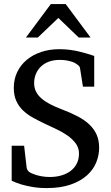

<svg xmlns="http://www.w3.org/2000/svg" viewBox="-20 -936 561 972"><path d="M481.9 -188Q481.9 -149.9 467 -113.3Q452.1 -76.7 419.9 -47.9Q387.7 -19 337.4 -1.5Q287.1 16.1 216.8 16.1Q175.8 16.1 143.3 10.3Q110.8 4.4 87.4 -2.4Q60.5 -10.7 39.1 -21V-198.2H102.1L115.2 -85Q116.2 -79.1 121.3 -72.3Q126.5 -65.4 131.8 -63L140.1 -58.6Q147.5 -55.2 160.2 -51Q172.9 -46.9 191.2 -43.5Q209.5 -40 232.9 -40Q264.6 -40 291.7 -48.1Q318.8 -56.2 338.4 -71.3Q357.9 -86.4 368.9 -108.4Q379.9 -130.4 379.9 -158.2Q379.9 -188.5 362.5 -211.2Q345.2 -233.9 319.1 -251.7Q293 -269.5 262.2 -283.7Q231.4 -297.9 204.1 -311Q173.3 -325.7 145.3 -341.3Q117.2 -356.9 95.9 -377.4Q74.7 -397.9 62.3 -425.5Q49.8 -453.1 49.8 -491.2Q49.8 -535.6 67.4 -571.8Q85 -607.9 116 -633.5Q147 -659.2 189.2 -673.1Q231.4 -687 280.8 -687Q309.1 -687 334.2 -683.6Q359.4 -680.2 381.1 -675Q402.8 -669.9 421.6 -664.1Q440.4 -658.2 457 -652.8V-497.1H399.9L384.8 -592.8Q383.8 -597.7 379.2 -602.5Q374.5 -607.4 370.1 -609.9Q369.1 -610.4 363.8 -614.3Q358.4 -618.2 347.9 -622.1Q337.4 -626 321 -629.4Q304.7 -632.8 282.2 -632.8Q252 -632.8 228 -624Q204.1 -615.2 187.5 -599.4Q170.9 -583.5 161.9 -562Q152.8 -540.5 152.8 -515.1Q152.8 -492.2 161.9 -473.4Q170.9 -454.6 188.7 -438.7Q206.5 -422.9 232.4 -409.2Q258.3 -395.5 292 -382.8Q337.4 -365.7 372.8 -347.2Q408.2 -328.6 432.4 -305.7Q456.5 -282.7 469.2 -254.2Q481.9 -225.6 481.9 -188ZM378.4 -746.1 275.4 -845.2 171.4 -746.1H111.3L237.3 -915.5H312.5L438.5 -746.1Z"/></svg>

Font: Charis SIL Viet
Style: Regular
Weight: 400
Foundry: SIL International
Version: Version 5.000